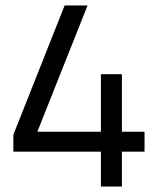

<svg xmlns="http://www.w3.org/2000/svg" viewBox="-20 -680 570 704"><path d="M350 4V-124H29V-186L217 -660H301L117 -197H350V-408H427V-197H510V-124H427V4Z"/></svg>

Font: TitilliumText22L Rg
Style: Regular
Weight: 400
Designer: Campivisivi
Foundry: Campivisivi
Version: 1.000